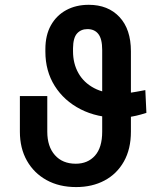

<svg xmlns="http://www.w3.org/2000/svg" viewBox="-20 -757 681 787"><path d="M575.7 -387.7 580.1 -294.4Q557.6 -287.1 538.3 -282.7Q519 -278.3 502 -276.4Q484.9 -274.4 467.8 -274.4Q378.4 -274.4 310.5 -309.1Q242.7 -343.8 204.3 -404.8Q166 -465.8 166 -545.4V-555.7Q166 -612.8 188.7 -653.3Q211.4 -693.8 251.5 -715.6Q291.5 -737.3 343.8 -737.3Q422.9 -737.3 469.7 -687.3Q516.6 -637.2 516.6 -546.9V-217.3Q516.6 -146 487.8 -95Q459 -43.9 408.4 -17.1Q357.9 9.8 292 9.8Q222.7 9.8 170.9 -18.8Q119.1 -47.4 90.3 -98.4Q61.5 -149.4 61.5 -217.3V-363.3H173.8V-217.3Q173.8 -156.2 205.1 -121.1Q236.3 -85.9 290.5 -85.9Q339.8 -85.9 369.4 -119.1Q398.9 -152.3 398.9 -217.3V-552.2Q398.9 -597.2 383.3 -617.4Q367.7 -637.7 338.4 -637.7Q312 -637.7 295.9 -619.9Q279.8 -602.1 279.3 -559.1V-546.9Q279.3 -496.6 301.3 -457.5Q323.2 -418.5 365.5 -396Q407.7 -373.5 467.8 -373.5Q480 -373.5 490.7 -374.3Q501.5 -375 513.2 -376.7Q524.9 -378.4 540 -381.1Q555.2 -383.8 575.7 -387.7Z"/></svg>

Font: Inter 17pt Medium
Style: Regular
Weight: 500
Version: Version 4.001;git-66647c0bb